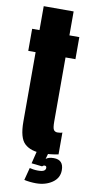

<svg xmlns="http://www.w3.org/2000/svg" viewBox="-98 -763 475 964"><g transform="rotate(10 140.0 -281.0)"><path d="M162 6.5Q105.5 6.5 74.5 -21.8Q43.5 -50 43.5 -134V-487.5H6V-600H43.5V-722H196V-600H246.5V-487.5H196V-160.5Q196 -127 202.5 -118.2Q209 -109.5 221 -109.5Q237.5 -109.5 246 -113.5V-2Q205 6.5 162 6.5ZM159 160.5Q145.5 160.5 128.5 158.8Q111.5 157 99 154L115.5 90.5Q122 92.5 133.8 94.2Q145.5 96 157 96Q180 96 188.5 90.5Q197 85 197 76Q197 65.5 187.5 65.5Q180.5 65.5 175 71.5L120.5 65.5L136.5 0H195L186 31.5Q192.5 26.5 202.2 23.5Q212 20.5 226 20.5Q276 20.5 276 73.5Q276 113.5 241.8 137Q207.5 160.5 159 160.5Z"/></g></svg>

Font: Anybody UltraCondensed ExtraBold
Style: Regular
Weight: 800
Width: 1
Designer: Tyler Finck
Foundry: Etcetera Type Company
Version: Version 1.010; ttfautohint (v1.8.3) -l 8 -r 50 -G 200 -x 14 